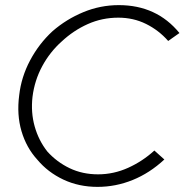

<svg xmlns="http://www.w3.org/2000/svg" viewBox="-20 -725 723 750"><path d="M361 5Q288 5 227.5 -23.5Q167 -52 126 -101Q83 -148 64 -212.5Q45 -277 55 -353Q63 -424 97.5 -489Q132 -554 185 -603Q239 -650 305.5 -677.5Q372 -705 444 -705Q592 -705 681 -596L637 -565Q600 -607 550.5 -631.5Q501 -656 442 -656Q379 -656 323 -631Q267 -606 221 -563Q175 -522 145 -466.5Q115 -411 107 -347Q100 -286 115.5 -231Q131 -176 165 -133Q202 -92 252 -68Q302 -44 363 -44Q424 -44 480.5 -69.5Q537 -95 583 -137L622 -102Q565 -49 498.5 -22Q432 5 361 5Z"/></svg>

Font: Kulim Park ExtraLight
Style: Italic
Weight: 275
Italic angle: -8°
Designer: Noponies / Dale Sattler
Foundry: Noponies
Version: Version 1.000; ttfautohint (v1.8.3)